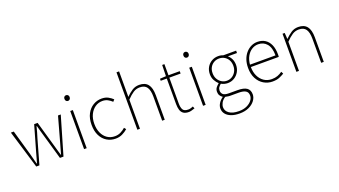

<svg xmlns="http://www.w3.org/2000/svg" viewBox="-77 -1516 4413 2496"><g transform="rotate(-20 2129.5 -268.5)"><path d="M185 0 26 -527H66L167 -174Q176 -137 185.5 -103.5Q195 -70 203 -35H208Q218 -70 227.5 -103.5Q237 -137 247 -174L348 -527H396L497 -174Q507 -137 517 -103.5Q527 -70 537 -35H541Q550 -70 560 -103.5Q570 -137 580 -174L678 -527H716L562 0H513L415 -341Q403 -379 393.5 -416Q384 -453 373 -491H368Q358 -453 348 -415Q338 -377 325 -339L229 0Z M847 0V-527H883V0ZM866 -660Q850 -660 840 -671Q830 -682 830 -701Q830 -718 840 -728.5Q850 -739 866 -739Q881 -739 891.5 -728.5Q902 -718 902 -701Q902 -682 891.5 -671Q881 -660 866 -660Z M1282 13Q1215 13 1161.5 -19.5Q1108 -52 1077 -113.5Q1046 -175 1046 -262Q1046 -351 1079 -413Q1112 -475 1166 -507.5Q1220 -540 1283 -540Q1337 -540 1374 -519.5Q1411 -499 1437 -474L1414 -448Q1388 -473 1356 -490Q1324 -507 1283 -507Q1227 -507 1182 -476Q1137 -445 1110.5 -390Q1084 -335 1084 -262Q1084 -190 1109 -135.5Q1134 -81 1178.5 -50.5Q1223 -20 1283 -20Q1327 -20 1364 -38.5Q1401 -57 1429 -83L1450 -57Q1417 -28 1375 -7.5Q1333 13 1282 13Z M1584 0V-794H1620V-560V-441Q1662 -484 1705.5 -512Q1749 -540 1804 -540Q1885 -540 1924 -490.5Q1963 -441 1963 -339V0H1927V-334Q1927 -421 1897.5 -464Q1868 -507 1800 -507Q1751 -507 1710.5 -481Q1670 -455 1620 -403V0Z M2295 13Q2246 13 2219 -6Q2192 -25 2181.5 -59.5Q2171 -94 2171 -140V-494H2087V-522L2171 -527L2175 -681H2206V-527H2362V-494H2206V-135Q2206 -84 2223 -52Q2240 -20 2298 -20Q2313 -20 2332 -25Q2351 -30 2365 -37L2377 -7Q2354 1 2331.5 7Q2309 13 2295 13Z M2493 0V-527H2529V0ZM2512 -660Q2496 -660 2486 -671Q2476 -682 2476 -701Q2476 -718 2486 -728.5Q2496 -739 2512 -739Q2527 -739 2537.5 -728.5Q2548 -718 2548 -701Q2548 -682 2537.5 -671Q2527 -660 2512 -660Z M2908 257Q2841 257 2792.5 238.5Q2744 220 2718 187Q2692 154 2692 110Q2692 75 2713.5 40.5Q2735 6 2772 -20V-24Q2752 -36 2738.5 -57Q2725 -78 2725 -108Q2725 -144 2745.5 -168.5Q2766 -193 2783 -205V-209Q2758 -231 2737 -268.5Q2716 -306 2716 -354Q2716 -408 2740 -450Q2764 -492 2805.5 -516Q2847 -540 2897 -540Q2920 -540 2937.5 -536Q2955 -532 2966 -527H3142V-494H3016Q3044 -471 3061 -435Q3078 -399 3078 -354Q3078 -302 3054 -259.5Q3030 -217 2989 -192Q2948 -167 2897 -167Q2875 -167 2850.5 -173.5Q2826 -180 2808 -191Q2790 -177 2776 -157.5Q2762 -138 2762 -111Q2762 -81 2783 -59.5Q2804 -38 2865 -38H2982Q3069 -38 3110 -9.5Q3151 19 3151 80Q3151 124 3121 165Q3091 206 3036.5 231.5Q2982 257 2908 257ZM2897 -200Q2936 -200 2968.5 -219.5Q3001 -239 3021 -274Q3041 -309 3041 -354Q3041 -401 3021.5 -435.5Q3002 -470 2969.5 -488.5Q2937 -507 2897 -507Q2858 -507 2825.5 -488.5Q2793 -470 2773.5 -436Q2754 -402 2754 -354Q2754 -309 2774 -274Q2794 -239 2826.5 -219.5Q2859 -200 2897 -200ZM2910 225Q2973 225 3018.5 204Q3064 183 3089 150.5Q3114 118 3114 84Q3114 37 3081.5 17.5Q3049 -2 2987 -2H2867Q2862 -2 2843.5 -4Q2825 -6 2803 -11Q2764 15 2747 46.5Q2730 78 2730 107Q2730 159 2777 192Q2824 225 2910 225Z M3452 13Q3386 13 3331 -20Q3276 -53 3243.5 -114.5Q3211 -176 3211 -262Q3211 -327 3229.5 -378Q3248 -429 3280.5 -465.5Q3313 -502 3353.5 -521Q3394 -540 3438 -540Q3499 -540 3543.5 -512Q3588 -484 3612.5 -429.5Q3637 -375 3637 -297Q3637 -289 3637 -280.5Q3637 -272 3635 -261H3249Q3249 -192 3274.5 -137.5Q3300 -83 3346 -51.5Q3392 -20 3454 -20Q3499 -20 3534 -33Q3569 -46 3599 -68L3615 -37Q3585 -19 3548 -3Q3511 13 3452 13ZM3249 -294H3602Q3602 -401 3557 -454Q3512 -507 3438 -507Q3391 -507 3350 -481.5Q3309 -456 3282 -408.5Q3255 -361 3249 -294Z M3784 0V-527H3814L3820 -443H3822Q3863 -484 3906 -512Q3949 -540 4004 -540Q4085 -540 4124 -490.5Q4163 -441 4163 -339V0H4127V-334Q4127 -421 4097.5 -464Q4068 -507 4000 -507Q3951 -507 3910.5 -481Q3870 -455 3820 -403V0Z"/></g></svg>

Font: Noto Sans JP Thin Thin
Style: Regular
Weight: 250
Version: Version 2.004-H2;hotconv 1.0.118;makeotfexe 2.5.65603